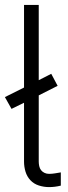

<svg xmlns="http://www.w3.org/2000/svg" viewBox="-21 -755 279 783"><path d="M179 8Q158 8 137.5 1.5Q117 -5 103 -20Q89 -35 83 -55Q77 -75 77 -96V-336L26 -311L-1 -359L77 -398V-735H137V-428L188 -454L214 -405L137 -366V-96Q137 -87 139 -77.5Q141 -68 146.5 -61Q152 -54 160.5 -50Q169 -46 179 -46Q191 -46 203 -48Q215 -50 227 -52V2Q215 5 203 6.5Q191 8 179 8Z"/></svg>

Font: Iosevka QP Light
Style: Regular
Weight: 300
Designer: Belleve Invis
Foundry: Belleve Invis
Version: Version 20.0.0; ttfautohint (v1.8.4)